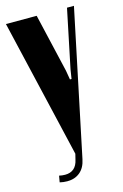

<svg xmlns="http://www.w3.org/2000/svg" viewBox="-121 -750 517 807"><g transform="rotate(-15 138.0 -346.5)"><path d="M124 -699.2 183.1 -444.8 189.9 -404.8H196.8L203.1 -444.8L255.9 -699.2H286.1L153.8 -66.9Q146.5 -31.2 124.3 -12.7Q102.1 5.9 68.8 5.9Q52.2 5.9 36.1 2L41 -25.9Q54.2 -22.9 66.9 -22.9Q114.3 -22.9 125 -73.2L130.9 -97.2L-9.8 -699.2Z"/></g></svg>

Font: Moniqa Black Heading
Style: Regular
Weight: 900
Designer: Rajesh Rajput
Foundry: Rajesh Rajput
Version: Version 1.000